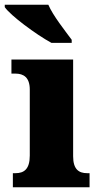

<svg xmlns="http://www.w3.org/2000/svg" viewBox="-43 -786 416 806"><path d="M173 -606H258V-619C230 -657 179 -721 160 -766H-23V-756C1 -721 107 -642 173 -606ZM11 0H333V-59H323C288 -59 264 -75 264 -130V-536H5V-477H22C56 -477 82 -461 82 -410V-133C82 -76 58 -59 22 -59H11Z"/></svg>

Font: Noto Serif Bengali SemiCondensed Black
Style: Regular
Weight: 900
Width: 4
Designer: Juan Bruce, Universal Thirst, Indian Type Foundry and the Monotype Design Team.
Foundry: Monotype Imaging Inc.
Version: Version 2.003